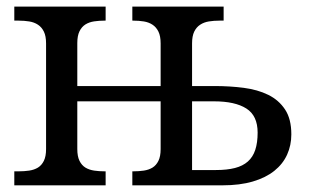

<svg xmlns="http://www.w3.org/2000/svg" viewBox="-20 -556 949 576"><path d="M650.9 -536.1V-494.1H638.2Q621.6 -494.1 606.7 -491.7Q591.8 -489.3 580.6 -481.9Q569.3 -474.6 562.7 -461.2Q556.2 -447.8 556.2 -425.8V-297.9H623Q669.4 -297.9 711.2 -292.5Q752.9 -287.1 784.7 -271.5Q816.4 -255.9 835.2 -227.5Q854 -199.2 854 -152.8Q854 -120.1 841.3 -92Q828.6 -64 803 -43.5Q777.3 -22.9 738.5 -11.5Q699.7 0 647 0H377V-42H379.9Q396.5 -42 411.4 -44.2Q426.3 -46.4 437.5 -53.2Q448.7 -60.1 455.3 -73.5Q461.9 -86.9 461.9 -108.9V-252H211.9V-108.9Q211.9 -86.9 218.5 -73.5Q225.1 -60.1 236.3 -53.2Q247.6 -46.4 262.5 -44.2Q277.3 -42 293.9 -42H296.9V0H22.9V-42H36.1Q52.7 -42 67.6 -44.2Q82.5 -46.4 93.8 -53.2Q105 -60.1 111.6 -73.5Q118.2 -86.9 118.2 -108.9V-425.8Q118.2 -447.8 111.6 -461.2Q105 -474.6 93.8 -481.9Q82.5 -489.3 67.6 -491.7Q52.7 -494.1 36.1 -494.1H22.9V-536.1H296.9V-494.1H293.9Q277.3 -494.1 262.5 -491.9Q247.6 -489.7 236.3 -482.7Q225.1 -475.6 218.5 -462.2Q211.9 -448.7 211.9 -426.8V-297.9H461.9V-425.8Q461.9 -447.8 455.3 -461.2Q448.7 -474.6 437.5 -481.9Q426.3 -489.3 411.4 -491.7Q396.5 -494.1 379.9 -494.1H377V-536.1ZM627.9 -45.9Q661.1 -45.9 684.8 -52Q708.5 -58.1 723.6 -71.5Q738.8 -85 745.8 -106.4Q752.9 -127.9 752.9 -158.2Q752.9 -209 719 -230.5Q685.1 -252 622.1 -252H556.2V-45.9Z"/></svg>

Font: Droid-TTFautohint Serif
Style: Regular
Weight: 400
Foundry: Ascender Corporation
Version: Version 1.00; ttfautohint (v1.00rc1.4-1a1c-dirty) -l 8 -r 50